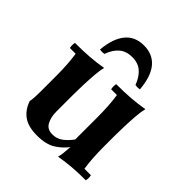

<svg xmlns="http://www.w3.org/2000/svg" viewBox="-194 -837 987 987"><g transform="rotate(45 299.5 -343.5)"><path d="M382 -110 392 -65Q370 -34 332 -9.5Q294 15 228 15Q166 15 130 -10Q94 -35 77 -84Q80 -99 81 -119Q82 -139 82 -154V-270Q82 -359 72 -423H30Q26 -442 30 -460Q88 -460 134 -463.5Q180 -467 227 -475Q221 -453 218 -416Q215 -379 213.5 -339.5Q212 -300 212 -270V-142Q212 -102 227.5 -73.5Q243 -45 280 -45Q312 -45 336 -62.5Q360 -80 382 -110ZM569 -37Q573 -19 569 0Q511 0 470 3.5Q429 7 382 15Q386 2 388.5 -20.5Q391 -43 392 -65L382 -110V-270Q382 -359 372 -423H330Q326 -442 330 -460Q388 -460 434 -463.5Q480 -467 527 -475Q521 -453 518 -416Q515 -379 513.5 -339.5Q512 -300 512 -270V-190Q512 -101 522 -37ZM403 -527Q387 -570 360 -593.5Q333 -617 290 -617Q247 -617 219.5 -593.5Q192 -570 177 -527Q161 -524 145 -527Q153 -614 189.5 -658Q226 -702 290 -702Q355 -702 391.5 -658Q428 -614 435 -527Q419 -524 403 -527Z"/></g></svg>

Font: Poltawski Nowy
Style: Bold
Weight: 700
Designer: Adam Pótawski, Mateusz Machalski, Borys Kosmynka, Ania Wieluska
Foundry: Capitalics.wtf
Version: Version 1.001;gftools[0.9.25]